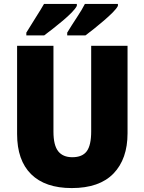

<svg xmlns="http://www.w3.org/2000/svg" viewBox="-20 -947 735 977"><path d="M629 -269Q629 -138 557.5 -64Q486 10 345 10Q210 10 138.5 -60.5Q67 -131 67 -265V-714H252V-277Q252 -208 276 -177.5Q300 -147 348 -147Q399 -147 421.5 -177.5Q444 -208 444 -278V-714H629ZM580 -917Q573 -903 553.5 -883.5Q534 -864 509 -842.5Q484 -821 459 -801Q434 -781 415 -767H322V-781Q345 -819 371.5 -859Q398 -899 412 -927H580ZM371 -917Q364 -903 345 -883.5Q326 -864 300.5 -842.5Q275 -821 250 -801.5Q225 -782 205 -767H114V-781Q137 -819 162.5 -859Q188 -899 204 -927H371Z"/></svg>

Font: Noto Sans Ethiopic SemiCondensed Black
Style: Regular
Weight: 900
Width: 4
Designer: Monotype Design Team
Foundry: Monotype Imaging Inc.
Version: Version 2.102; ttfautohint (v1.8.4.7-5d5b)